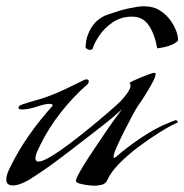

<svg xmlns="http://www.w3.org/2000/svg" viewBox="-21 -590 588 612"><path d="M278 2Q275 2 261 0.5Q247 -1 234 -4.5Q221 -8 221 -13Q221 -20 233.5 -42.5Q246 -65 266 -95Q286 -125 306.5 -155.5Q327 -186 344 -209.5Q361 -233 368 -242Q339 -215 306.5 -190Q274 -165 242 -140Q201 -108 158 -76Q115 -44 70 -16Q60 -10 46 -4.5Q32 1 20 1Q-1 1 -1 -18Q-1 -27 2.5 -36.5Q6 -46 10 -54Q36 -108 71 -158Q106 -208 146 -252Q146 -253 146.5 -253.5Q147 -254 147 -255Q147 -257 143 -258Q139 -259 137 -259Q122 -259 96 -250Q70 -241 47 -241Q45 -241 41.5 -242Q38 -243 38 -247Q38 -251 42.5 -253.5Q47 -256 50 -257Q70 -264 90.5 -269.5Q111 -275 130 -282Q161 -293 189.5 -307Q218 -321 247 -335Q251 -337 255 -337Q262 -337 262 -331Q262 -327 259.5 -323.5Q257 -320 254 -318Q210 -279 172 -230.5Q134 -182 108 -129Q104 -121 98 -108Q92 -95 92 -85Q92 -75 102 -75Q114 -75 141 -91Q168 -107 201 -132Q234 -157 267 -184Q300 -211 326.5 -234Q353 -257 364 -268Q372 -276 383.5 -291.5Q395 -307 395 -317Q395 -322 393.5 -323Q392 -324 392 -325Q392 -327 402.5 -332Q413 -337 427.5 -343Q442 -349 454.5 -353.5Q467 -358 471 -358Q475 -358 475 -354Q475 -345 463.5 -324Q452 -303 438.5 -282Q425 -261 419 -253Q413 -244 400.5 -221Q388 -198 374.5 -171Q361 -144 351 -121.5Q341 -99 341 -90Q341 -87 343 -87Q345 -87 347 -88.5Q349 -90 350 -91Q384 -121 430.5 -152Q477 -183 518 -199Q520 -200 529 -203.5Q538 -207 539 -207Q544 -207 546 -200Q521 -189 487.5 -168Q454 -147 420 -121.5Q386 -96 359 -68.5Q332 -41 321 -16Q316 -4 303 -1Q290 2 278 2ZM266 -431Q262 -431 258.5 -433Q255 -435 252 -437Q251 -471 271 -503Q291 -535 330 -546Q350 -553 362 -556.5Q374 -560 385.5 -562.5Q397 -565 415 -568Q421 -569 426.5 -569.5Q432 -570 438 -570Q468 -570 489 -556.5Q510 -543 523.5 -523.5Q537 -504 542.5 -486Q548 -468 546 -460Q536 -450 518 -444Q500 -438 480 -436Q473 -479 454 -508Q435 -537 400 -537Q365 -537 338.5 -519Q312 -501 295.5 -476.5Q279 -452 274 -434Q270 -431 266 -431Z"/></svg>

Font: My Soul
Style: Regular
Weight: 400
Designer: Robert E. Leuschke
Foundry: Robert E. Leuschke
Version: Version 1.010; ttfautohint (v1.8.4.7-5d5b)